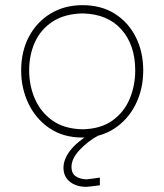

<svg xmlns="http://www.w3.org/2000/svg" viewBox="-20 -524 637 744"><path d="M300 9Q225 9 171.8 -27.2Q118.5 -63.5 90.2 -122.8Q62 -182 62 -251Q62 -325 92.2 -382Q122.5 -439 176.2 -471.5Q230 -504 300 -504Q372 -504 424.8 -470.8Q477.5 -437.5 506.2 -380.2Q535 -323 535 -251Q535 -178.5 505.5 -119.5Q476 -60.5 423 -25.8Q370 9 300 9ZM300 -23Q370.5 -24.5 415.8 -57Q461 -89.5 482.5 -141Q504 -192.5 504 -251Q504 -349.5 450.5 -409.8Q397 -470 300 -472Q231 -470.5 185 -441Q139 -411.5 116 -362Q93 -312.5 93 -251Q93 -192.5 115.2 -141Q137.5 -89.5 183.2 -57Q229 -24.5 300 -23ZM315 200Q275.5 200 250.8 180.2Q226 160.5 226 126Q226 93 252.2 59Q278.5 25 336 -10V-20H352L363 0Q320.5 23 288.8 56.8Q257 90.5 257 123Q257 147.5 273 158.8Q289 170 315 171Q347 167.5 367 164V194Q350.5 196 335.5 198Q320.5 200 315 200Z"/></svg>

Font: Commissioner Loud Thin
Style: Regular
Weight: 100
Designer: Kostas Bartsokas
Foundry: Kostas Bartsokas
Version: Version 1.000; ttfautohint (v1.8.3)